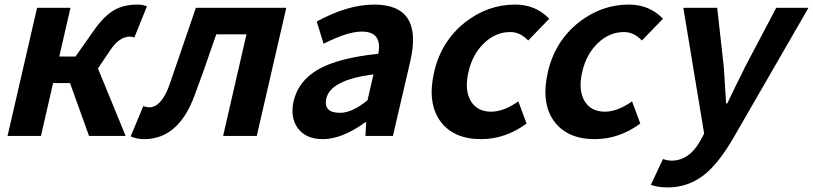

<svg xmlns="http://www.w3.org/2000/svg" viewBox="-20 -594 3553 839"><path d="M529 0H369L286 -231H212L159 0H13L142 -560H288L239 -347H310L386 -455Q433 -524 481 -551Q522 -574 582 -574Q605 -574 622 -566L567 -430Q556 -434 548 -434Q500 -434 460 -372L408 -295Z M551 2 606 -130Q625 -125 632 -125Q684 -125 719 -219L836 -560H1231L1102 0H955L1057 -444H925Q862 -260 831 -179Q761 14 610 14Q577 14 551 2Z M1282 -33Q1247 -80 1263 -152Q1284 -242 1373 -292Q1460 -341 1633 -359Q1652 -456 1561 -456Q1499 -456 1394 -403L1364 -500Q1500 -574 1615 -574Q1830 -574 1773 -327L1697 0H1577L1580 -60H1577Q1474 14 1391 14Q1317 14 1282 -33ZM1586 -156 1612 -269Q1425 -245 1406 -164Q1392 -101 1466 -101Q1519 -101 1586 -156Z M1905 -63Q1846 -144 1877 -279Q1908 -414 2013 -497Q2112 -574 2231 -574Q2321 -574 2380 -512L2288 -417Q2253 -454 2210 -454Q2146 -454 2096 -406Q2045 -358 2027 -279Q2009 -201 2037 -153Q2065 -106 2126 -106Q2181 -106 2245 -151L2281 -54Q2188 14 2082 14Q1963 14 1905 -63Z M2402 -63Q2343 -144 2374 -279Q2405 -414 2510 -497Q2609 -574 2728 -574Q2818 -574 2877 -512L2785 -417Q2750 -454 2707 -454Q2643 -454 2593 -406Q2542 -358 2524 -279Q2506 -201 2534 -153Q2562 -106 2623 -106Q2678 -106 2742 -151L2778 -54Q2685 14 2579 14Q2460 14 2402 -63Z M2824 214 2877 101Q2898 108 2914 108Q2991 108 3039 23L3057 -10L2966 -560H3114L3143 -300L3153 -142H3158Q3171 -168 3196 -221Q3223 -274 3235 -300L3372 -560H3513L3180 17Q3117 123 3057 170Q2987 225 2898 225Q2856 225 2824 214Z"/></svg>

Font: KaiGen Gothic CN Bold
Style: Bold
Weight: 700
Designer: Ryoko NISHIZUKA  (kana & ideographs); Paul D. Hunt (Latin, Greek & Cyrillic); Wenlong ZHANG  (bopomofo); Sandoll Communi
Foundry: Adobe Systems Incorporated
Version: Version 1.002.20150501